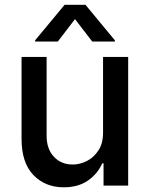

<svg xmlns="http://www.w3.org/2000/svg" viewBox="-20 -787 634 814"><path d="M250.4 7.1Q171.9 7.1 121.6 -44.9Q71.4 -96.9 71.4 -198.5V-545.5H177.6V-211.3Q177.6 -155.5 208.5 -122.5Q239.3 -89.5 288.7 -89.5Q318.5 -89.5 348.2 -104.4Q377.8 -119.3 397.7 -149.9Q416.9 -179.3 416.9 -224.4V-545.5H523.4V0H419V-94.5H413.4Q394.5 -50.8 353.2 -21.8Q311.8 7.1 250.4 7.1ZM467 -610.8H371.1L297.9 -706L225.1 -610.8H128.9V-616.1L253.9 -766.7H342.3L467 -616.1Z"/></svg>

Font: Linik Sans Medium
Style: Regular
Weight: 500
Designer: Rasmus Andersson (font), Cristiano Sobral (main changes)
Foundry: rsms
Version: Version 3.018;June 1, 2022;FontCreator 14.0.0.2814 64-bit; t